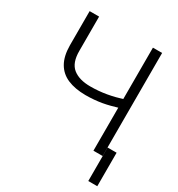

<svg xmlns="http://www.w3.org/2000/svg" viewBox="-208 -863 1089 1174"><g transform="rotate(30 336.0 -276.0)"><path d="M80.1 -727.5H147V-486.3Q146.5 -401.4 190.4 -366Q234.4 -330.6 313.5 -330.6Q342.3 -330.6 370.6 -333Q398.9 -335.4 427 -340.3Q455.1 -345.2 482.2 -352.1Q509.3 -358.9 535.6 -367.2V-306.2Q507.8 -297.9 481.7 -291Q455.6 -284.2 429 -279.5Q402.3 -274.9 374 -272.5Q345.7 -270 314 -270Q239.7 -270.5 187.7 -292.7Q135.7 -314.9 108.2 -362.5Q80.6 -410.2 80.1 -486.3ZM526.9 -727.5H591.8V0H526.9ZM655.8 -60.1V176.3H592.3V-60.1Z"/></g></svg>

Font: Inter Tight Light
Style: Regular
Weight: 300
Designer: Rasmus Andersson
Foundry: rsms
Version: Version 3.004